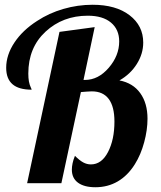

<svg xmlns="http://www.w3.org/2000/svg" viewBox="-20 -770 675 807"><path d="M238 0H94L230 -636L378 -656L331 -434H337Q393 -434 437 -485Q481 -536 481 -596Q481 -646 446.5 -675Q412 -704 349 -704Q244 -704 171.5 -637Q99 -570 99 -461Q99 -442 101.5 -428Q104 -414 110 -401Q112 -397 112.5 -395.5Q113 -394 113 -393Q59 -393 32.5 -416Q6 -439 6 -485Q6 -539 40.5 -591Q75 -643 136 -682Q186 -715 246.5 -732.5Q307 -750 369 -750Q467 -750 524.5 -706Q582 -662 582 -591Q582 -544 555 -501Q528 -458 482 -432Q539 -421 569.5 -378.5Q600 -336 600 -271Q600 -224 586 -172Q572 -120 547 -80Q517 -32 475 -7.5Q433 17 381 17Q334 17 308 -2Q282 -21 282 -57Q282 -69 285 -83.5Q288 -98 295 -115Q314 -96 329.5 -87.5Q345 -79 362 -79Q407 -79 434 -131Q461 -183 461 -259Q461 -322 437 -354Q413 -386 366 -386Q359 -386 345.5 -385Q332 -384 320 -383Z"/></svg>

Font: Galada
Style: Regular
Weight: 400
Designer: Latin by Pablo Impallari, Bengali by Jeremie Hornus, Yoann Minet, and Juan Bruce
Foundry: black foundry
Version: Version 1.261;PS 1.261;hotconv 1.0.86;makeotf.lib2.5.63406